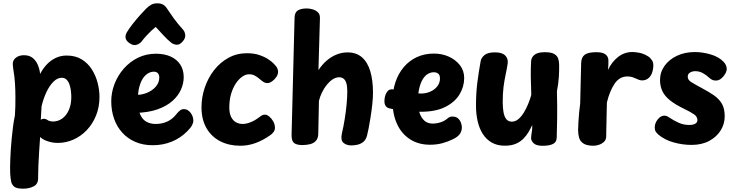

<svg xmlns="http://www.w3.org/2000/svg" viewBox="-20 -866 4430 1158"><path d="M59.8 -450.9Q58.8 -458.9 57.9 -467.4Q57 -475.9 57 -479.9Q57 -503.9 76.4 -518.4Q95.8 -533 124.1 -533Q156.3 -533 176.4 -517.2Q196.4 -501.4 207.7 -475.4Q219 -449.4 222 -419.9Q237.6 -450.6 260.6 -475.6Q283.7 -500.6 314.3 -515.8Q345 -531 382.1 -531Q435.4 -531 472.9 -507.8Q510.3 -484.7 533.9 -447.5Q557.4 -410.3 568.7 -366.7Q580 -323 580 -282Q580 -220 559.2 -169Q538.4 -118 503.2 -81Q467.9 -44 422.6 -24Q377.3 -4 328.1 -4Q298.2 -4 268.1 -13.8Q238 -23.6 222 -40Q219 4 216 49.2Q213 94.4 211.4 135.2Q209.8 175.9 209.8 209.6Q210 244.3 182.6 258.2Q155.1 272 120 272Q80 272 66 260Q52 248 48 232Q43 211 41.5 180.5Q40 150 42 96Q43 70 45 37.5Q47 5 50.5 -30.5Q54 -66 58.5 -101.5Q63 -137 70 -170Q72 -198 72.5 -225Q73 -252 73 -279Q73 -321 70.4 -363.3Q67.8 -405.7 59.8 -450.9ZM226 -143.2Q233.1 -149.7 244 -149.7Q250.4 -149.7 257.2 -147.1Q264 -144.4 271.7 -138.8Q278.3 -136.3 284.6 -134.7Q290.9 -133.1 298.3 -133.1Q330.9 -133.1 355.8 -151.4Q380.8 -169.7 395.4 -202.9Q410 -236.1 410 -280.1Q410 -296.7 407.8 -316.6Q405.7 -336.4 399.4 -355.1Q393.2 -373.8 381.7 -385.4Q370.1 -397 352.3 -397Q326.4 -397 302.5 -373.4Q278.6 -349.8 260.1 -310.6Q241.6 -271.4 230.7 -224.8Z M900.7 9.9Q842 9.9 795.6 -10.4Q749.2 -30.7 716.9 -66.6Q684.6 -102.4 667.8 -150.7Q651 -199 651 -255Q651 -309 671 -360.5Q691 -412 727.3 -453Q763.6 -494 812.6 -518Q861.7 -542 920.8 -542Q971.4 -542 1009.2 -525Q1046.9 -508 1067.4 -476.3Q1088 -444.7 1088 -400.6Q1088 -364.1 1072.1 -327.2Q1056.2 -290.2 1021.7 -258.6Q987.2 -227 930.6 -206.7Q873.9 -186.4 792.1 -184.9L791.3 -294.1Q831 -291.9 864.6 -305.4Q898.2 -318.9 919.4 -343.2Q940.7 -367.6 940.7 -398.4Q940.7 -414.4 932.4 -424Q924.1 -433.6 908.3 -433.6Q890 -433.6 872.7 -423.5Q855.3 -413.4 841.6 -392.6Q827.8 -371.7 819.6 -339.3Q811.4 -307 811.4 -262.7Q811.4 -205.3 826.2 -174.1Q840.9 -142.8 865.1 -130.6Q889.2 -118.4 918 -118.4Q957 -118.4 988.6 -132.8Q1020.1 -147.1 1042.7 -176.1Q1054.1 -190.6 1065 -199.3Q1075.9 -208 1089 -208Q1112 -208 1129 -186.4Q1146 -164.8 1146 -138Q1146 -125 1137.9 -109.9Q1129.8 -94.8 1109 -74Q1068.9 -33.4 1016.1 -11.8Q963.3 9.9 900.7 9.9Z M835.9 -618.2Q825.1 -603.4 805.5 -596.3Q785.9 -589.1 762.3 -604.7Q740.7 -619.3 737.6 -636.2Q734.6 -653 745.1 -671.4Q758.6 -693.7 779.9 -721.1Q801.3 -748.6 823.7 -773.5Q846 -798.4 860.3 -812.8Q877.6 -829.8 892.6 -837.9Q907.7 -846 928.6 -846Q951.2 -846 965.4 -837Q979.6 -828 989.7 -810.8Q1002.6 -790.7 1027 -756.8Q1051.4 -722.9 1083.1 -688.2Q1095.7 -674.7 1097.2 -654.2Q1098.7 -633.8 1080.7 -614.8Q1063 -594.3 1044.8 -596.2Q1026.6 -598 1013.8 -607.7Q991.4 -625.1 966.2 -652.4Q940.9 -679.8 919.1 -703.6Q907.7 -694.9 893 -681Q878.3 -667.1 863.5 -651.1Q848.7 -635 835.9 -618.2Z M1657.3 -433.2Q1657.3 -418.1 1647.1 -402.5Q1636.8 -386.9 1621.7 -375.9Q1606.7 -365 1592.6 -365Q1579.3 -365 1567.5 -372.9Q1555.7 -380.9 1543.1 -391.8Q1530.6 -402.8 1515.6 -410.6Q1500.6 -418.4 1480.8 -418Q1460.6 -417.8 1439.6 -402.7Q1418.7 -387.7 1401.3 -361.2Q1383.9 -334.7 1373.4 -298.3Q1363 -262 1363 -218Q1363 -182 1374.2 -160.2Q1385.3 -138.3 1403.6 -128.4Q1421.8 -118.4 1443.6 -118.4Q1457.6 -118.4 1473.7 -122.8Q1489.9 -127.2 1504.9 -134.7Q1520 -142.2 1531 -150.2Q1548.6 -163.2 1557.3 -168.9Q1566.1 -174.6 1578 -174.6Q1589.8 -174.6 1603.6 -163.5Q1617.3 -152.4 1627.8 -134.2Q1638.3 -115.9 1638.3 -94.6Q1638.3 -81.3 1629.5 -69.3Q1620.7 -57.2 1606.7 -48.4Q1563.4 -18.3 1519.6 -2.7Q1475.7 13 1429.3 13Q1361.3 13 1308.5 -14Q1255.7 -41 1225.5 -93Q1195.3 -145 1195.3 -219Q1195.3 -280 1215.1 -338.2Q1234.9 -396.3 1271.2 -443Q1307.6 -489.7 1357.9 -517.3Q1408.2 -545 1469.3 -545Q1512.1 -545 1544.4 -533.9Q1576.8 -522.9 1598.6 -508.3Q1620.3 -493.7 1631 -482.1Q1648.8 -464.3 1653.1 -452.5Q1657.3 -440.7 1657.3 -433.2Z M2025.6 -400Q2005.7 -400 1986.6 -387.6Q1967.6 -375.1 1950.9 -354.5Q1934.3 -333.9 1922.2 -308.9Q1910.1 -284 1903.6 -258L1899.6 -62.1Q1899.6 -33.1 1886.3 -17.8Q1873.1 -2.4 1851.3 3.2Q1829.6 8.9 1803.6 8.9Q1769.2 8.9 1753.4 -3.8Q1737.6 -16.6 1738.6 -54.1L1756.6 -760Q1757.6 -791.9 1776.8 -803.4Q1796 -815 1830.3 -815Q1846.8 -815 1865.4 -809.7Q1884.1 -804.4 1897.3 -791.9Q1910.6 -779.4 1909.6 -756.1L1900.6 -443Q1922.3 -476.1 1949.6 -499.8Q1976.9 -523.6 2009 -536.8Q2041.1 -550 2076.6 -550Q2128.7 -550 2162.7 -520.7Q2196.7 -491.4 2213.1 -436.9Q2229.6 -382.4 2229.6 -306Q2229.6 -276 2225.4 -237.4Q2221.3 -198.8 2215.2 -160.1Q2209.1 -121.4 2203.1 -91Q2197 -60.6 2193.3 -46.9Q2186.4 -22.4 2170.9 -10Q2155.3 2.4 2136.2 6.7Q2117.1 11 2098.6 11Q2070.2 11 2051.7 -4.4Q2033.2 -19.9 2041.8 -59.9Q2052.1 -103.6 2059.4 -150.1Q2066.8 -196.6 2070.7 -239.3Q2074.6 -282 2074.6 -315Q2074.6 -346.6 2068.6 -365.1Q2062.6 -383.7 2051.9 -391.8Q2041.2 -400 2025.6 -400Z M2324.2 -213.6Q2309.8 -218.4 2303.1 -232.1Q2296.4 -245.7 2299.6 -271.1Q2302.9 -295.9 2315 -312.9Q2327.1 -330 2349.8 -327.2Q2354.7 -327 2376.8 -320.7Q2399 -314.4 2435.8 -308.2Q2472.6 -301.9 2519.6 -301.9Q2549.7 -301.9 2575.8 -313.6Q2601.9 -325.2 2617.7 -345.8Q2633.6 -366.3 2633.6 -393Q2633.6 -413.7 2622.7 -422Q2611.8 -430.3 2597.2 -430.3Q2576.3 -430.3 2558.5 -419Q2540.7 -407.7 2527.9 -385.1Q2515.1 -362.6 2507.8 -329.7Q2500.6 -296.9 2500.6 -253.9Q2500.6 -215 2510.6 -184.8Q2520.7 -154.7 2540.2 -137.7Q2559.8 -120.7 2588.8 -120.7Q2612.9 -120.7 2637 -128.2Q2661.1 -135.8 2680.9 -153.1Q2686.9 -158.1 2693.3 -160.6Q2699.7 -163.1 2709 -163.1Q2729.6 -163.1 2741.8 -152.4Q2754 -141.8 2759.8 -126.7Q2765.6 -111.7 2765.6 -97.3Q2765.6 -76.7 2754.3 -59.2Q2743.1 -41.7 2712.6 -26.7Q2681.8 -11.4 2647.9 -2.3Q2614.1 6.9 2573.4 6.9Q2504.4 6.9 2453.5 -25.7Q2402.6 -58.2 2375.1 -117.3Q2347.6 -176.4 2347.6 -255.9Q2347.6 -318.9 2365.2 -371.1Q2382.9 -423.2 2415.8 -461.9Q2448.8 -500.6 2494.6 -521.7Q2540.4 -542.9 2597.6 -542.9Q2645.3 -542.9 2686.5 -524.6Q2727.7 -506.2 2753.6 -473.2Q2779.6 -440.1 2779.6 -395.3Q2779.6 -343.2 2751.6 -296.8Q2723.7 -250.4 2665.9 -221.2Q2608.1 -191.9 2517.6 -191.9Q2495.6 -191.9 2465 -194.2Q2434.4 -196.4 2404.3 -200.2Q2374.1 -204 2352.2 -207.7Q2330.2 -211.4 2324.2 -213.6Z M3024.9 12.8Q2979.8 12.8 2946.9 -5.6Q2914.1 -24 2892.7 -56.8Q2871.3 -89.7 2861.1 -133.8Q2850.8 -178 2850.8 -228.6Q2850.8 -304.6 2859 -368.5Q2867.2 -432.4 2878.8 -496.4Q2882.3 -517.4 2902.1 -533.8Q2921.8 -550.2 2965.2 -550.2Q3008.6 -550.2 3027.2 -531.2Q3045.8 -512.1 3041.9 -482.8Q3036.2 -446.1 3028.9 -412.7Q3021.7 -379.2 3016.8 -340.6Q3012 -302 3012 -249.1Q3012.2 -213.2 3017.2 -187.1Q3022.2 -160.9 3034.3 -146.6Q3046.4 -132.3 3066.8 -132.3Q3088.1 -132.3 3106.1 -147.3Q3124 -162.2 3138.8 -186.1Q3153.6 -209.9 3165.3 -238.4Q3177.1 -266.9 3184.3 -293.8Q3181.9 -350 3181.3 -403.7Q3180.8 -457.4 3183.3 -498.6Q3185.1 -520.9 3204.4 -536.1Q3223.8 -551.2 3266.1 -551.2Q3304 -551.2 3322.2 -540.8Q3340.3 -530.3 3346.3 -513.1Q3352.3 -495.8 3352.3 -475.6Q3352.6 -459.3 3352.2 -440.2Q3351.8 -421 3350.4 -400.2Q3349 -379.4 3346.1 -358.1Q3343.2 -336.8 3339 -316Q3341.4 -216.3 3340.3 -151.4Q3339.2 -86.4 3337.7 -36.3Q3337.4 -9.4 3315.9 1.9Q3294.3 13.3 3253.3 13.3Q3214.1 13.3 3198.6 -2Q3183.1 -17.3 3183.1 -33.1Q3183.1 -42.9 3185 -54.1Q3186.9 -65.2 3188.8 -79.6Q3190.7 -93.9 3189.9 -112Q3181.1 -92.9 3168.8 -71.3Q3156.4 -49.8 3137.8 -30.5Q3119.2 -11.2 3091.7 0.8Q3064.1 12.8 3024.9 12.8Z M3485.1 -485.9Q3486.1 -520.1 3506.3 -535.7Q3526.6 -551.2 3577.4 -551.2Q3615.7 -551.2 3632.6 -537.4Q3649.4 -523.7 3649.4 -502.1Q3649.4 -496.1 3649.4 -487.4Q3649.4 -478.7 3648.9 -468.3Q3648.4 -458 3646.4 -444Q3670.8 -494 3708.7 -523.2Q3746.6 -552.3 3794.1 -552.3Q3810.1 -552.3 3835.4 -547.8Q3860.8 -543.2 3888.8 -526.2Q3900.8 -519.2 3912.8 -501.8Q3924.8 -484.4 3918.3 -448.7Q3912.7 -415 3895.1 -398.1Q3877.6 -381.1 3854.1 -381.1Q3844.1 -381.1 3835.6 -383.9Q3827.1 -386.8 3818.3 -391Q3807.6 -396.2 3794.6 -400.6Q3781.7 -404.9 3763.9 -404.9Q3715.8 -404.9 3686.1 -360Q3656.4 -315.1 3640.4 -248Q3639.4 -214 3638.9 -184.5Q3638.4 -155 3637.8 -129.9Q3637.2 -104.9 3636.7 -83.4Q3636.2 -61.9 3636.2 -44.9Q3636.2 -22.6 3622.3 -10.1Q3608.4 2.4 3590.9 7.7Q3573.4 13 3561.4 13Q3520 13 3499.7 0Q3479.3 -13 3473 -34.5Q3466.7 -56 3466.7 -81Q3466.7 -101 3468.6 -131Q3470.4 -161 3473.3 -191Q3476.2 -221 3479.2 -241Z M4344.3 -492.8Q4352.1 -484.8 4357.6 -474.1Q4363.1 -463.3 4363.1 -450.1Q4363.1 -436.6 4353.5 -420.1Q4343.9 -403.6 4329.2 -391.8Q4314.6 -380.1 4298.1 -380.1Q4283.4 -380.1 4274.3 -385.1Q4265.1 -390.1 4257.3 -397.1Q4242.7 -411.3 4220.7 -424Q4198.8 -436.7 4173.1 -436.7Q4155.7 -436.7 4141.8 -428.4Q4127.9 -420.2 4127.9 -403.6Q4127.9 -384.2 4148.4 -371.3Q4168.9 -358.4 4215.7 -333.1Q4255.3 -312.2 4285.9 -291.1Q4316.4 -269.9 4333.7 -240.7Q4350.9 -211.4 4350.9 -164.4Q4350.9 -118.2 4326.3 -79Q4301.8 -39.8 4256.9 -15.9Q4212.1 8 4151.4 8Q4096.4 8 4042.4 -7.2Q3988.4 -22.3 3950.4 -54.6Q3941.9 -62.1 3935.4 -71.6Q3928.9 -81 3928.9 -96.6Q3928.9 -123.1 3946.9 -145.8Q3965 -168.4 3985.9 -168.4Q3994 -168.4 3999.9 -166.4Q4005.8 -164.4 4012.8 -159.4Q4044.8 -138.3 4074.1 -125.3Q4103.4 -112.3 4137.4 -112.3Q4160.7 -112.3 4173.5 -120.1Q4186.3 -127.9 4186.3 -141.3Q4186.3 -162.6 4165.1 -177Q4143.8 -191.4 4109.1 -208.1Q4052.2 -235.3 4020 -261.7Q3987.8 -288 3974.3 -317.7Q3960.8 -347.3 3960.8 -382.9Q3960.8 -431.1 3988.4 -469.3Q4016 -507.6 4063.4 -529.8Q4110.8 -552.1 4170.8 -552.1Q4217.8 -552.1 4267 -537.5Q4316.2 -522.9 4344.3 -492.8Z"/></svg>

Font: Playpen Sans Arabic
Style: Regular
Weight: 400
Designer: Azza Alameddine, Laura Meseguer, Veronika Burian, José Scaglione
Foundry: TypeTogether
Version: Version 2.000